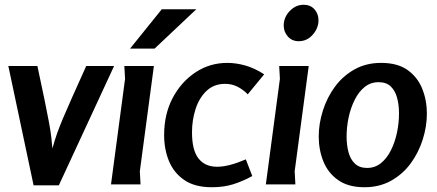

<svg xmlns="http://www.w3.org/2000/svg" viewBox="-20 -774 1833 806"><path d="M137 -497Q156 -409 167.5 -352.5Q179 -296 185.5 -261Q192 -226 195 -201Q198 -176 200 -151Q210 -187 220 -215Q230 -243 244.5 -277.5Q259 -312 282 -363.5Q305 -415 342 -497H459L227 4H121L15 -497Z M570 0H446L505 -443L502 -497H626L567 -55ZM659 -735H804L629 -570H526Z M1020 -378Q1002 -397 978 -409.5Q954 -422 925 -422Q878 -422 847 -392.5Q816 -363 801 -316.5Q786 -270 786 -219Q786 -143 813.5 -108.5Q841 -74 891 -74Q917 -74 947 -82Q977 -90 1012 -105L1039 -35Q999 -13 959 -0.5Q919 12 869 12Q798 12 754 -18Q710 -48 689.5 -97.5Q669 -147 669 -207Q669 -295 705 -363Q741 -431 801 -470.5Q861 -510 934 -510Q971 -510 1010 -499Q1049 -488 1089 -462Z M1317 -689Q1317 -656 1293 -628.5Q1269 -601 1234 -601Q1206 -601 1188.5 -620.5Q1171 -640 1171 -667Q1171 -701 1196 -727.5Q1221 -754 1255 -754Q1283 -754 1300 -735Q1317 -716 1317 -689ZM1276 -497 1217 -55 1220 0H1096L1155 -443L1152 -497Z M1510 12Q1442 12 1399.5 -18Q1357 -48 1337.5 -96.5Q1318 -145 1318 -201Q1318 -255 1335.5 -310Q1353 -365 1386 -410Q1419 -455 1468 -482.5Q1517 -510 1580 -510Q1649 -510 1691 -480Q1733 -450 1752.5 -401.5Q1772 -353 1772 -297Q1772 -243 1754.5 -188Q1737 -133 1704 -88Q1671 -43 1622 -15.5Q1573 12 1510 12ZM1521 -69Q1554 -69 1579 -89Q1604 -109 1621 -143Q1638 -177 1646.5 -217.5Q1655 -258 1655 -298Q1655 -334 1647 -363.5Q1639 -393 1620.5 -411Q1602 -429 1569 -429Q1536 -429 1511 -409Q1486 -389 1469 -355Q1452 -321 1443.5 -281Q1435 -241 1435 -200Q1435 -165 1443 -135Q1451 -105 1470 -87Q1489 -69 1521 -69Z"/></svg>

Font: Rosario
Style: Bold Italic
Weight: 700
Italic angle: -8.05°
Designer: Hector Gatti
Foundry: Omnibus Type
Version: Version 1.101; ttfautohint (v1.8.1.43-b0c9)